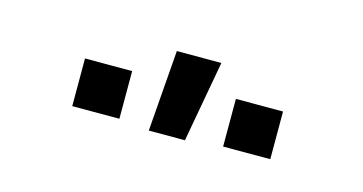

<svg xmlns="http://www.w3.org/2000/svg" viewBox="-34 -854 669 354"><g transform="rotate(15 300.0 -677.5)"><path d="M259 -600 271 -755H356L328 -600ZM399 -607V-698H489V-607ZM111 -607V-698H201V-607Z"/></g></svg>

Font: Nova
Style: Regular
Weight: 400
Monospace: yes
Designer: Belleve Invis
Foundry: Belleve Invis
Version: Version 24.1.4; ttfautohint (v1.8.4)